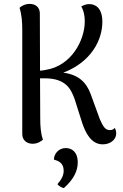

<svg xmlns="http://www.w3.org/2000/svg" viewBox="-20 -724 632 983"><path d="M568 -69C559 -59 548 -57 540 -58C521 -59 509 -72 491 -114L444 -243C422 -301 385 -341 304 -352C446 -406 504 -518 504 -612C504 -685 467 -703 437 -703C421 -703 410 -698 396 -691C403 -680 414 -655 414 -614C414 -519 346 -386 213 -366C204 -364 195 -363 185 -362L184 -655C184 -686 163 -704 132 -704C107 -704 88 -692 80 -684C91 -651 94 -611 94 -572V-38C94 -7 116 12 147 12C173 12 191 -1 200 -9C188 -41 186 -81 186 -120L185 -323H209C318 -323 343 -268 362 -217L401 -94C419 -41 448 15 506 15C544 15 575 -8 575 -41C575 -49 573 -59 568 -69ZM317 34C279 34 256 65 256 93C277 99 306 109 306 150C306 174 295 195 274 219C283 229 293 236 307 239C360 192 378 148 378 108C378 52 346 34 317 34Z"/></svg>

Font: Arima Koshi Medium
Style: Regular
Weight: 500
Designer: Joana Correia and Natanael Gama
Foundry: NDISCOVER
Version: Version 1.019;PS 001.019;hotconv 1.0.88;makeotf.lib2.5.64775